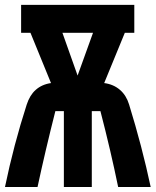

<svg xmlns="http://www.w3.org/2000/svg" viewBox="-20 -752 626 772"><path d="M0 0Q35.2 -169.9 87.4 -331.5Q99.6 -369.1 123 -390.1Q147.9 -412.6 185.1 -418L102.5 -620.1H64.9V-732.4H520V-620.1H481.9L398.9 -418Q436.5 -413.1 462.4 -390.6Q487.8 -368.7 499 -332Q551.3 -162.6 585.9 0H455.1Q425.3 -145.5 383.8 -305.2H349.1V0H236.8V-305.2H202.6Q162.1 -145.5 130.9 0ZM292 -448.2 354 -620.1H231Z"/></svg>

Font: Consola Mono
Style: Bold
Weight: 700
Monospace: yes
Designer: Wojciech Kalinowski "wmk69" (wmk69@o2.pl)
Foundry: Wojciech Kalinowski "wmk69" (wmk69@o2.pl)
Version: Version 2.1.0